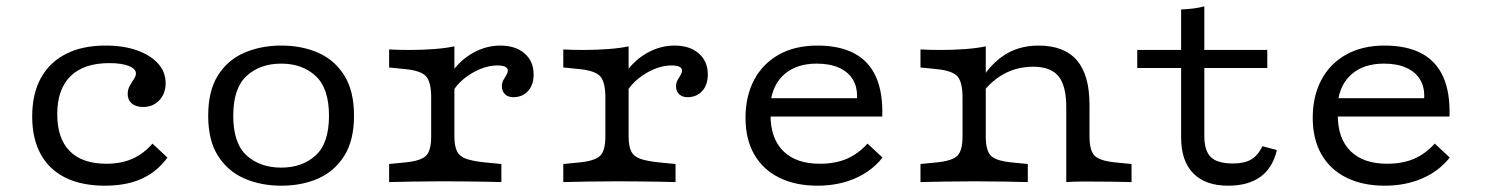

<svg xmlns="http://www.w3.org/2000/svg" viewBox="-20 -569 4642 600"><path d="M308.1 11.3Q235.5 11.3 184.7 -13.7Q133.9 -38.7 107.3 -87.1Q80.6 -135.5 80.6 -204.8Q80.6 -275.8 107.7 -325Q134.7 -374.2 185.9 -400.4Q237.1 -426.6 309.7 -426.6Q366.1 -426.6 408.1 -411.7Q450 -396.8 473.8 -370.6Q497.6 -344.4 497.6 -308.9Q497.6 -276.6 477.8 -255.6Q458.1 -234.7 427.4 -234.7Q404.8 -234.7 391.9 -245.6Q379 -256.5 379 -275Q379 -289.5 385.5 -300.8Q391.9 -312.1 398.4 -321.8Q404.8 -331.5 404.8 -339.5Q404.8 -354 382.3 -362.9Q359.7 -371.8 321.8 -371.8Q241.9 -371.8 200.4 -331Q158.9 -290.3 158.9 -212.1Q158.9 -136.3 198 -96.8Q237.1 -57.3 312.9 -57.3Q358.1 -57.3 393.1 -72.6Q428.2 -87.9 456.5 -120.2L503.2 -76.6Q471 -32.3 423 -10.5Q375 11.3 308.1 11.3Z M858.9 11.3Q795.2 11.3 743.5 -11.3Q691.9 -33.9 661.3 -81.9Q630.6 -129.8 630.6 -207.3Q630.6 -284.7 660.9 -333.1Q691.1 -381.5 743.1 -404Q795.2 -426.6 858.9 -426.6Q923.4 -426.6 974.6 -404Q1025.8 -381.5 1056 -333.1Q1086.3 -284.7 1086.3 -207.3Q1086.3 -130.6 1056 -82.3Q1025.8 -33.9 974.6 -11.3Q923.4 11.3 858.9 11.3ZM858.9 -45.2Q924.2 -45.2 966.1 -83.1Q1008.1 -121 1008.1 -207.3Q1008.1 -293.5 966.1 -331.9Q924.2 -370.2 858.9 -370.2Q792.7 -370.2 750.8 -331.9Q708.9 -293.5 708.9 -207.3Q708.9 -121 750.8 -83.1Q792.7 -45.2 858.9 -45.2Z M1363.7 -2.4Q1310.5 -2.4 1271.8 -1.6Q1233.1 -0.8 1196 0V-56.5L1245.2 -61.3Q1295.2 -66.1 1311.3 -82.3Q1327.4 -98.4 1327.4 -142.7V-206.5H1400V-142.7Q1400 -112.9 1408.1 -96.4Q1416.1 -79.8 1437.1 -72.6Q1458.1 -65.3 1496.8 -61.3L1546.8 -56.5V0Q1520.2 -0.8 1492.7 -1.2Q1465.3 -1.6 1433.9 -2Q1402.4 -2.4 1363.7 -2.4ZM1327.4 -206.5V-263.7Q1327.4 -312.9 1311.3 -330.6Q1295.2 -348.4 1245.2 -353.2L1196 -358.1V-414.5Q1207.3 -413.7 1224.2 -413.3Q1241.1 -412.9 1261.3 -412.9Q1300 -412.9 1336.7 -415.7Q1373.4 -418.5 1400 -424.2V-414.5V-206.5ZM1583.9 -265.3Q1567.7 -265.3 1558.1 -274.6Q1548.4 -283.9 1548.4 -299.2Q1548.4 -310.5 1553.2 -319Q1558.1 -327.4 1562.5 -334.7Q1566.9 -341.9 1566.9 -348.4Q1566.9 -364.5 1533.9 -364.5Q1508.1 -364.5 1480.6 -353.2Q1453.2 -341.9 1429.8 -323Q1406.5 -304 1393.5 -280.6L1391.1 -342.7Q1420.2 -383.1 1460.1 -404.8Q1500 -426.6 1543.5 -426.6Q1591.1 -426.6 1619.4 -402Q1647.6 -377.4 1647.6 -336.3Q1647.6 -304 1630.2 -284.7Q1612.9 -265.3 1583.9 -265.3Z M1908.1 -2.4Q1854.8 -2.4 1816.1 -1.6Q1777.4 -0.8 1740.3 0V-56.5L1789.5 -61.3Q1839.5 -66.1 1855.6 -82.3Q1871.8 -98.4 1871.8 -142.7V-206.5H1944.4V-142.7Q1944.4 -112.9 1952.4 -96.4Q1960.5 -79.8 1981.5 -72.6Q2002.4 -65.3 2041.1 -61.3L2091.1 -56.5V0Q2064.5 -0.8 2037.1 -1.2Q2009.7 -1.6 1978.2 -2Q1946.8 -2.4 1908.1 -2.4ZM1871.8 -206.5V-263.7Q1871.8 -312.9 1855.6 -330.6Q1839.5 -348.4 1789.5 -353.2L1740.3 -358.1V-414.5Q1751.6 -413.7 1768.5 -413.3Q1785.5 -412.9 1805.6 -412.9Q1844.4 -412.9 1881 -415.7Q1917.7 -418.5 1944.4 -424.2V-414.5V-206.5ZM2128.2 -265.3Q2112.1 -265.3 2102.4 -274.6Q2092.7 -283.9 2092.7 -299.2Q2092.7 -310.5 2097.6 -319Q2102.4 -327.4 2106.9 -334.7Q2111.3 -341.9 2111.3 -348.4Q2111.3 -364.5 2078.2 -364.5Q2052.4 -364.5 2025 -353.2Q1997.6 -341.9 1974.2 -323Q1950.8 -304 1937.9 -280.6L1935.5 -342.7Q1964.5 -383.1 2004.4 -404.8Q2044.4 -426.6 2087.9 -426.6Q2135.5 -426.6 2163.7 -402Q2191.9 -377.4 2191.9 -336.3Q2191.9 -304 2174.6 -284.7Q2157.3 -265.3 2128.2 -265.3Z M2534.7 11.3Q2466.1 11.3 2415.3 -13.7Q2364.5 -38.7 2337.1 -86.3Q2309.7 -133.9 2309.7 -200.8Q2309.7 -268.5 2336.7 -319.4Q2363.7 -370.2 2414.1 -398.4Q2464.5 -426.6 2533.9 -426.6Q2604 -426.6 2650 -402Q2696 -377.4 2717.7 -328.2Q2739.5 -279 2737.1 -204.8H2354L2353.2 -262.1H2658.1Q2659.7 -296.8 2645.2 -320.6Q2630.6 -344.4 2602 -357.3Q2573.4 -370.2 2532.3 -370.2Q2470.2 -370.2 2432.3 -337.9Q2394.4 -305.6 2387.9 -247.6L2390.3 -245.2Q2389.5 -239.5 2388.7 -229.8Q2387.9 -220.2 2387.9 -209.7Q2387.9 -136.3 2427.8 -96.8Q2467.7 -57.3 2541.9 -57.3Q2589.5 -57.3 2625 -72.2Q2660.5 -87.1 2691.1 -120.2L2737.9 -76.6Q2704 -33.9 2651.6 -11.3Q2599.2 11.3 2534.7 11.3Z M3024.2 -2.4Q2971 -2.4 2932.3 -1.6Q2893.5 -0.8 2856.5 0V-56.5L2905.6 -61.3Q2955.6 -66.1 2971.8 -82.3Q2987.9 -98.4 2987.9 -142.7V-206.5H3060.5V-142.7Q3060.5 -98.4 3076.6 -82.3Q3092.7 -66.1 3142.7 -61.3L3191.9 -56.5V0Q3154.8 -0.8 3116.1 -1.6Q3077.4 -2.4 3024.2 -2.4ZM2987.9 -206.5V-263.7Q2987.9 -312.9 2971.8 -330.6Q2955.6 -348.4 2905.6 -353.2L2856.5 -358.1V-414.5Q2867.7 -413.7 2884.7 -413.3Q2901.6 -412.9 2921.8 -412.9Q2960.5 -412.9 2997.2 -415.7Q3033.9 -418.5 3060.5 -424.2V-414.5V-206.5ZM3312.1 -206.5V-233.9Q3312.1 -300.8 3287.9 -330.6Q3263.7 -360.5 3208.9 -360.5Q3150.8 -360.5 3104.8 -330.6Q3058.9 -300.8 3025.8 -242.7L3027.4 -287.1Q3061.3 -355.6 3110.1 -391.1Q3158.9 -426.6 3225 -426.6Q3305.6 -426.6 3345.2 -380.6Q3384.7 -334.7 3384.7 -241.1V-206.5ZM3312.1 0V-206.5H3384.7V-142.7Q3384.7 -98.4 3400.8 -82.3Q3416.9 -66.1 3466.9 -61.3L3516.1 -56.5V0Q3488.7 -0.8 3453.6 -1.2Q3418.5 -1.6 3396 -1.6Q3373.4 -1.6 3353.6 -1.6Q3333.9 -1.6 3312.1 0Z M3817.7 11.3Q3746.8 11.3 3708.9 -27.4Q3671 -66.1 3671 -139.5V-206.5H3743.5V-144.4Q3743.5 -97.6 3764.1 -77.8Q3784.7 -58.1 3833.1 -58.1Q3868.5 -58.1 3889.9 -70.6Q3911.3 -83.1 3925 -112.1L3970.2 -100Q3957.3 -44.4 3919 -16.5Q3880.6 11.3 3817.7 11.3ZM3671 -206.5V-539.5Q3692.7 -540.3 3710.9 -542.7Q3729 -545.2 3743.5 -549.2V-206.5ZM3533.9 -356.5V-412.9H3940.3V-356.5Z M4307.3 11.3Q4238.7 11.3 4187.9 -13.7Q4137.1 -38.7 4109.7 -86.3Q4082.3 -133.9 4082.3 -200.8Q4082.3 -268.5 4109.3 -319.4Q4136.3 -370.2 4186.7 -398.4Q4237.1 -426.6 4306.5 -426.6Q4376.6 -426.6 4422.6 -402Q4468.5 -377.4 4490.3 -328.2Q4512.1 -279 4509.7 -204.8H4126.6L4125.8 -262.1H4430.6Q4432.3 -296.8 4417.7 -320.6Q4403.2 -344.4 4374.6 -357.3Q4346 -370.2 4304.8 -370.2Q4242.7 -370.2 4204.8 -337.9Q4166.9 -305.6 4160.5 -247.6L4162.9 -245.2Q4162.1 -239.5 4161.3 -229.8Q4160.5 -220.2 4160.5 -209.7Q4160.5 -136.3 4200.4 -96.8Q4240.3 -57.3 4314.5 -57.3Q4362.1 -57.3 4397.6 -72.2Q4433.1 -87.1 4463.7 -120.2L4510.5 -76.6Q4476.6 -33.9 4424.2 -11.3Q4371.8 11.3 4307.3 11.3Z"/></svg>

Font: Playfair 5pt SemiExpanded Light
Style: Regular
Weight: 300
Width: 6
Designer: Claus Eggers Sørensen
Foundry: Claus Eggers Sørensen
Version: Version 2.203